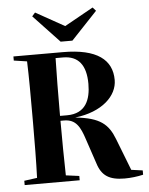

<svg xmlns="http://www.w3.org/2000/svg" viewBox="-59 -918 757 977"><g transform="rotate(-5 319.5 -429.5)"><path d="M279 -630C357 -630 396 -581 396 -485C396 -404 369 -335 274 -335H238V-354C238 -444 239 -552 241 -630ZM28 -636 95 -626C98 -549 98 -443 98 -354V-310C98 -219 97 -110 94 -31L28 -22V0H309V-22L241 -31C239 -110 238 -219 238 -310H256C317 -310 338 -269 359 -204L401 -79C421 -14 460 11 538 11C570 11 603 7 633 0V-22L575 -30L512 -192C482 -270 441 -307 314 -320C453 -336 531 -412 531 -493C531 -596 455 -657 281 -657H28ZM157 -870 141 -852 274 -711H334L467 -852L451 -870L304 -788Z"/></g></svg>

Font: Source Serif 4 Display
Style: Bold
Weight: 700
Designer: Frank Grießhammer
Foundry: Adobe Systems Incorporated
Version: Version 4.004;hotconv 1.0.117;makeotfexe 2.5.65602